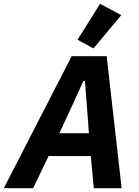

<svg xmlns="http://www.w3.org/2000/svg" viewBox="-55 -995 733 1015"><path d="M588 0H441L425 -170H202L120 0H-35L324 -698H509ZM415 -291 403 -451 394 -567H386L333 -451L259 -291ZM586 -915 439 -739 355 -785 474 -975Z"/></svg>

Font: IBM Plex Sans
Style: Italic
Weight: 400
Italic angle: -11.31°
Designer: Mike Abbink, Paul van der Laan, Pieter van Rosmalen
Foundry: Bold Monday
Version: Version 3.201